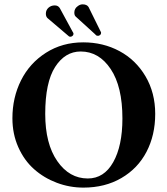

<svg xmlns="http://www.w3.org/2000/svg" viewBox="-20 -853 770 883"><path d="M351.1 -616.2Q279.3 -616.2 233.6 -545.2Q188 -474.1 188 -329.1Q188 -191.9 243.4 -112.1Q298.8 -32.2 383.8 -32.2Q458.5 -32.2 500.7 -107.2Q543 -182.1 543 -308.1Q543 -455.1 489 -535.6Q435.1 -616.2 351.1 -616.2ZM693.8 -329.1Q693.8 -231.4 653.8 -154.8Q613.8 -78.1 538.3 -34.2Q462.9 9.8 363.8 9.8Q299.8 9.8 241 -12.5Q182.1 -34.7 136.7 -75Q91.3 -115.2 64.2 -176Q37.1 -236.8 37.1 -309.1Q37.1 -404.3 76.7 -483.4Q116.2 -562.5 191.4 -610.4Q266.6 -658.2 362.8 -658.2Q454.6 -658.2 529.5 -617.9Q604.5 -577.6 649.2 -502Q693.8 -426.3 693.8 -329.1ZM190.9 -790Q190.9 -806.6 202.9 -817.4Q214.8 -828.1 231.9 -828.1Q247.1 -828.1 254.9 -815.9L314 -707Q314.5 -706.1 315.4 -704.6Q316.4 -703.1 316.9 -702.1Q317.9 -701.2 317.9 -696.8Q317.9 -691.4 313.2 -687.7Q308.6 -684.1 304.2 -684.1Q298.8 -684.1 296.9 -686L198.2 -770Q190.9 -777.3 190.9 -790ZM336.9 -824.2Q347.7 -833 359.9 -833Q379.4 -833 387.2 -820.8L443.8 -706.1Q444.8 -705.1 444.8 -702.1Q444.8 -695.3 439 -690.9Q433.1 -688 431.2 -688Q428.7 -688 422.9 -689.9L416 -696.8L329.1 -775.9Q321.8 -781.7 321.8 -794.9Q321.8 -813.5 336.9 -824.2Z"/></svg>

Font: Common Serif
Style: Bold
Weight: 700
Designer: Philipp H. Poll, Khaled Hosny
Foundry: Stefan Peev, Context Ltd.
Version: Version 1.026